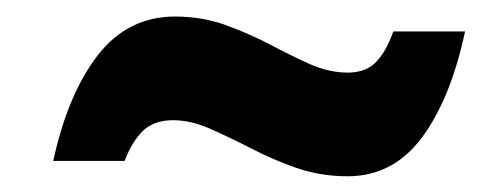

<svg xmlns="http://www.w3.org/2000/svg" viewBox="-20 -424 618 238"><path d="M411 -205.5Q377 -205.5 347 -216Q317 -226.5 290.5 -240.5Q264 -254 240.2 -264.5Q216.5 -275 194.5 -275Q171 -275 157.2 -261.8Q143.5 -248.5 134.5 -224.5H46Q64 -307.5 101.2 -355.5Q138.5 -403.5 197 -403.5Q230.5 -403.5 259.5 -393Q288.5 -382.5 314.5 -369Q340.5 -355 364.2 -344.5Q388 -334 411 -334Q433.5 -334 446.2 -347.2Q459 -360.5 467.5 -385H556.5Q538.5 -301 502.8 -253.2Q467 -205.5 411 -205.5Z"/></svg>

Font: Heraclito
Style: Bold Italic
Weight: 700
Italic angle: -12°
Designer: Kostas Bartsokas (font) & Cristiano Sobral (main changes)
Foundry: Kostas Bartsokas (font) & Cristiano Sobral (main changes)
Version: Version 1.00;July 8, 2020;FontCreator 13.0.0.2655 64-bit